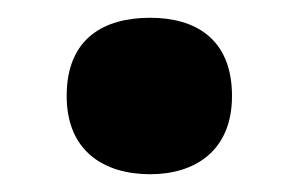

<svg xmlns="http://www.w3.org/2000/svg" viewBox="-20 -249 337 216"><path d="M149 -53C199 -53 241 -79 241 -141C241 -206 199 -229 149 -229C97 -229 55 -206 55 -141C55 -79 97 -53 149 -53Z"/></svg>

Font: Noto Sans Malayalam UI ExtraBold
Style: Regular
Weight: 800
Designer: Jelle Bosma - Monotype Design Team
Foundry: Monotype Imaging Inc.
Version: Version 2.104